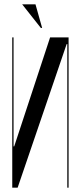

<svg xmlns="http://www.w3.org/2000/svg" viewBox="-20 -873 376 893"><path d="M299 -699V0H293V-668H290L62 0H37V-699H43V-192H46L213 -699ZM170 -743 83 -853H145L176 -743Z"/></svg>

Font: Moniqa SemBd Narrow Display
Style: Regular
Weight: 600
Width: 4
Designer: Rajesh Rajput
Foundry: Rajesh Rajput
Version: Version 1.000